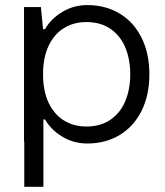

<svg xmlns="http://www.w3.org/2000/svg" viewBox="-20 -549 641 745"><path d="M148.4 -85.4V175.8H74.2V-85.4ZM559.6 -260.7 526.4 -255.9 485.4 -260.7Q485.4 -317.4 466.8 -363.3Q448.2 -409.2 409.7 -436.3Q371.1 -463.4 314.5 -463.4Q266.6 -463.4 228.8 -440.4Q190.9 -417.5 168.9 -371.8Q147 -326.2 147 -260.7L110.8 -255.9L73.2 -260.7V-521.5H138.7L147 -436H154.8Q177.2 -475.6 221.2 -502.4Q265.1 -529.3 318.8 -529.3Q389.6 -529.3 444.3 -496.3Q499 -463.4 529.3 -402.6Q559.6 -341.8 559.6 -260.7ZM154.8 -85.4H147L138.7 0H73.2V-260.7L110.8 -265.6L147 -260.7Q147 -195.3 168.9 -149.7Q190.9 -104 228.8 -81.1Q266.6 -58.1 314.5 -58.1Q371.1 -58.1 409.7 -85.2Q448.2 -112.3 466.8 -158.2Q485.4 -204.1 485.4 -260.7L526.4 -265.6L559.6 -260.7Q559.6 -179.7 529.3 -118.9Q499 -58.1 444.3 -25.1Q389.6 7.8 318.8 7.8Q265.1 7.8 221.2 -19Q177.2 -45.9 154.8 -85.4Z"/></svg>

Font: Wand UI Pro
Style: Regular
Weight: 400
Designer: Andreas Faust
Version: Version 1.003;FEAKit 1.0